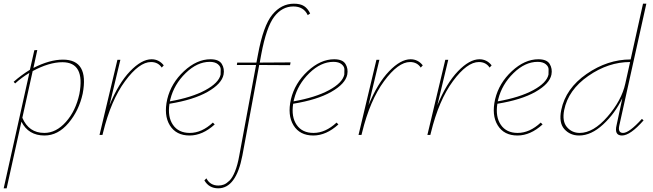

<svg xmlns="http://www.w3.org/2000/svg" viewBox="-34 -731 3535 1040"><path d="M307 -408Q449 -408 414 -224Q394 -132 337 -64.5Q280 3 207 3Q120 3 82 -72L2 289H-14L125 -336Q83 -311 48 -279L40 -288Q82 -325 128 -353L152 -459L168 -460L147 -363Q235 -408 307 -408ZM396 -222Q428 -394 304 -394Q232 -394 143 -346L87 -93Q122 -11 206 -11Q270 -11 323 -70.5Q376 -130 396 -222Z M787 -410Q827 -410 853 -377L842 -365Q822 -395 784 -395Q720 -395 643.5 -291.5Q567 -188 524 -12L521 0H505L602 -407H618L559 -161Q608 -280 670.5 -345Q733 -410 787 -410Z M1106 -410Q1152 -410 1167.5 -384.5Q1183 -359 1177 -327Q1167 -277 1090.5 -233.5Q1014 -190 884 -169Q873 -98 903 -54.5Q933 -11 994 -11Q1059 -11 1119 -67L1129 -57Q1063 3 993 3Q920 3 886 -52Q852 -107 872 -194Q893 -281 962.5 -345.5Q1032 -410 1106 -410ZM1161 -327Q1161 -339 1161.5 -354.5Q1162 -370 1146.5 -383Q1131 -396 1102 -396Q1034 -396 971.5 -335Q909 -274 889 -194L886 -182Q1005 -203 1078 -242.5Q1151 -282 1161 -327Z M1558 -711Q1593 -711 1613 -698Q1633 -685 1646 -658L1633 -649Q1611 -696 1555 -696Q1494 -696 1451.5 -640.5Q1409 -585 1381 -436L1373 -392L1540 -393L1537 -378L1370 -379L1279 111Q1245 289 1148 289Q1098 289 1073 246L1084 235Q1104 274 1149 274Q1165 274 1179 268.5Q1193 263 1209 247.5Q1225 232 1239 197.5Q1253 163 1262 112L1353 -379H1249L1251 -392H1355L1363 -434Q1392 -592 1441 -651.5Q1490 -711 1558 -711Z M1776 -410Q1822 -410 1837.5 -384.5Q1853 -359 1847 -327Q1837 -277 1760.5 -233.5Q1684 -190 1554 -169Q1543 -98 1573 -54.5Q1603 -11 1664 -11Q1729 -11 1789 -67L1799 -57Q1733 3 1663 3Q1590 3 1556 -52Q1522 -107 1542 -194Q1563 -281 1632.5 -345.5Q1702 -410 1776 -410ZM1831 -327Q1831 -339 1831.5 -354.5Q1832 -370 1816.5 -383Q1801 -396 1772 -396Q1704 -396 1641.5 -335Q1579 -274 1559 -194L1556 -182Q1675 -203 1748 -242.5Q1821 -282 1831 -327Z M2190 -410Q2230 -410 2256 -377L2245 -365Q2225 -395 2187 -395Q2123 -395 2046.5 -291.5Q1970 -188 1927 -12L1924 0H1908L2005 -407H2021L1962 -161Q2011 -280 2073.5 -345Q2136 -410 2190 -410Z M2563 -410Q2603 -410 2629 -377L2618 -365Q2598 -395 2560 -395Q2496 -395 2419.5 -291.5Q2343 -188 2300 -12L2297 0H2281L2378 -407H2394L2335 -161Q2384 -280 2446.5 -345Q2509 -410 2563 -410Z M2882 -410Q2928 -410 2943.5 -384.5Q2959 -359 2953 -327Q2943 -277 2866.5 -233.5Q2790 -190 2660 -169Q2649 -98 2679 -54.5Q2709 -11 2770 -11Q2835 -11 2895 -67L2905 -57Q2839 3 2769 3Q2696 3 2662 -52Q2628 -107 2648 -194Q2669 -281 2738.5 -345.5Q2808 -410 2882 -410ZM2937 -327Q2937 -339 2937.5 -354.5Q2938 -370 2922.5 -383Q2907 -396 2878 -396Q2810 -396 2747.5 -335Q2685 -274 2665 -194L2662 -182Q2781 -203 2854 -242.5Q2927 -282 2937 -327Z M3341 -11Q3374 -11 3443 -87L3452 -79Q3380 3 3335 3Q3292 3 3306 -54L3337 -199Q3297 -116 3232.5 -56.5Q3168 3 3103 3Q3054 3 3023 -31.5Q2992 -66 3006 -135Q3030 -252 3143.5 -330.5Q3257 -409 3382 -409L3449 -711H3467L3321 -53Q3311 -11 3341 -11ZM3106 -11Q3180 -11 3256.5 -99Q3333 -187 3353 -278L3379 -395Q3261 -395 3152.5 -319.5Q3044 -244 3022 -135Q3010 -74 3037 -42.5Q3064 -11 3106 -11Z"/></svg>

Font: EauTestText Thin
Style: Italic
Weight: 250
Italic angle: -12°
Designer: Christian Thalmann (Catharsis Fonts)
Version: Version 0.001;PS 000.001;hotconv 1.0.88;makeotf.lib2.5.64775